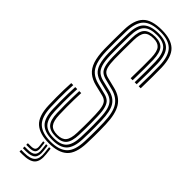

<svg xmlns="http://www.w3.org/2000/svg" viewBox="-312 -820 976 976"><g transform="rotate(45 175.5 -332.5)"><path d="M176.9 7Q110 7 75.9 -23.1Q41.8 -53.3 39.3 -129.8Q38.4 -156.5 38.2 -184.1Q38 -211.7 38.7 -238.6Q39.4 -265.5 40.9 -289.9H55.4Q54 -264.8 53.2 -240Q52.5 -215.1 52.7 -188.2Q52.8 -161.3 53.8 -130.2Q56.1 -61 85.9 -33Q115.6 -5.1 176.9 -5.1Q237.9 -5.1 267.1 -33.5Q296.4 -62 298.5 -130.2Q299.4 -153.9 299.7 -173.2Q300 -192.6 299.9 -213.9Q299.8 -235.2 298.9 -264.5Q297 -335.7 275.2 -368.7Q253.5 -401.7 208.5 -412.9L151.9 -427.3Q133.3 -432 121.2 -441.4Q109.1 -450.9 102.9 -472.2Q96.6 -493.5 95.7 -533.2Q95.1 -558.5 95.5 -596.6Q95.9 -634.7 96.3 -669.8Q97.1 -720 116 -739.4Q134.9 -758.7 176.3 -758.7Q215.7 -758.7 233 -738.4Q250.3 -718.2 252 -668.8Q252.8 -645.3 252.5 -604.7Q252.3 -564.1 251.3 -520.9H236.8Q237.8 -565.1 238 -605.2Q238.3 -645.2 237.6 -668.1Q236.2 -713.1 221.8 -729.9Q207.5 -746.6 176.3 -746.6Q140.4 -746.6 125.9 -729.3Q111.5 -711.9 110.7 -668.9Q110.4 -628.6 109.9 -594.2Q109.5 -559.8 110.2 -533.6Q111.1 -498.2 115.7 -479.6Q120.3 -460.9 130 -452.8Q139.7 -444.6 155.4 -440.8L211.9 -426.8Q263.5 -414.2 287.3 -376.5Q311.2 -338.8 313.4 -265.2Q314.1 -241.6 314.3 -221.8Q314.5 -202.1 314.3 -180.5Q314.1 -159 313 -129.6Q310.3 -54.3 277.2 -23.6Q244.1 7 176.9 7ZM176.9 -17.1Q123.1 -17.1 96.8 -42.2Q70.4 -67.2 68.3 -130.7Q67.4 -158.7 67.3 -186.3Q67.2 -214 67.8 -240.3Q68.4 -266.6 69.6 -289.9H84Q82.9 -267 82.2 -243.1Q81.5 -219.3 81.7 -191.9Q81.8 -164.6 82.8 -130.8Q84.7 -75.1 106.7 -52.2Q128.7 -29.2 176.9 -29.2Q225 -29.2 246.3 -52.7Q267.6 -76.2 269.5 -131Q270.5 -156.2 270.7 -175.5Q271 -194.7 270.9 -215Q270.8 -235.3 269.9 -263.4Q268.9 -305.1 261.4 -329.6Q253.8 -354.2 239.1 -366.6Q224.4 -379.1 201.8 -384.6L144.6 -398.8Q118.3 -405.3 101.5 -419.3Q84.7 -433.3 76.3 -460.3Q67.9 -487.4 66.7 -532.4Q66.4 -549.7 66.3 -574.6Q66.3 -599.5 66.6 -625.3Q67 -651.1 67.3 -670.5Q68.4 -733.9 95 -758.4Q121.7 -782.9 176.3 -782.9Q230.4 -782.9 254.7 -757Q279 -731.1 281 -669.8Q281.8 -646.6 281.5 -605.2Q281.3 -563.8 280.2 -520.9H265.8Q266.8 -561.6 267.1 -603.4Q267.3 -645.1 266.5 -669.4Q264.6 -724.6 243.9 -747.7Q223.3 -770.8 176.3 -770.8Q127.7 -770.8 105.3 -748.8Q82.8 -726.7 81.8 -670.2Q81.4 -637.9 80.9 -599.1Q80.5 -560.3 81.2 -532.8Q82.2 -490.6 89.4 -466.3Q96.6 -442 111.1 -430.2Q125.6 -418.4 148.1 -412.8L205.1 -398.8Q246 -388.9 264.3 -359Q282.6 -329 284.4 -264.1Q285.1 -239.7 285.3 -219.6Q285.5 -199.5 285.2 -178.7Q285 -157.9 284 -130.7Q282 -70.1 257.3 -43.6Q232.6 -17.1 176.9 -17.1ZM176.9 -41.3Q135.8 -41.3 117.4 -61.5Q98.9 -81.7 97.3 -131.7Q96.4 -161.9 96.3 -188.5Q96.2 -215 96.8 -239.9Q97.3 -264.8 98.4 -289.9H112.6Q111.6 -262.4 111 -238.2Q110.4 -213.9 110.6 -188.5Q110.8 -163.1 111.8 -132.1Q113.1 -89.8 127.5 -71.6Q141.9 -53.4 176.9 -53.4Q210.2 -53.4 224.7 -71.3Q239.2 -89.1 240.6 -132.5Q241.5 -159 241.7 -177.9Q242 -196.8 241.9 -216.1Q241.8 -235.3 240.9 -262.6Q240 -298.8 234.8 -317.8Q229.6 -336.7 219.9 -344.9Q210.1 -353.1 194.9 -356.6L137.3 -370.6Q104.3 -378.7 82.6 -396.8Q60.9 -414.9 49.9 -447.4Q39 -480 37.7 -531.4Q36.9 -561.6 37.4 -599.2Q37.9 -636.9 38.5 -671.6Q40 -741.8 71 -774.4Q101.9 -807 176.3 -807Q242.6 -807 275 -776.5Q307.5 -746.1 310 -670.8Q310.6 -648.6 310.4 -605.7Q310.3 -562.7 309.2 -520.9H294.7Q295.9 -563.7 296.1 -605.4Q296.3 -647 295.5 -670.2Q293.4 -738.6 264.9 -766.8Q236.4 -794.9 176.3 -794.9Q111.2 -794.9 82.8 -766.4Q54.4 -737.9 53 -670.9Q52.4 -632.1 51.9 -597.4Q51.5 -562.8 52.2 -531.8Q53.5 -483.7 63.2 -454Q72.8 -424.3 92.1 -408.2Q111.4 -392.1 141.1 -384.7L198.4 -370.5Q216.8 -366.2 229 -356.3Q241.3 -346.4 247.8 -324.8Q254.4 -303.1 255.4 -263Q256.1 -237 256.3 -217.7Q256.5 -198.4 256.2 -178.9Q256 -159.4 255 -132Q253.3 -82.8 235.5 -62Q217.6 -41.3 176.9 -41.3ZM191.5 20H202.4L206.4 55.4Q211.8 101.9 192.3 122Q172.8 142.1 122.6 142.1H101V130H122.6Q166.4 130 183.3 112.6Q200.2 95.3 195.5 55.4ZM149.3 20H159.4L163.4 51.3Q166.5 74.1 157.1 83.9Q147.7 93.8 122.6 93.8H101V82.1H122.6Q141 82.1 147.9 75Q154.8 67.8 152.9 51.3ZM170 20H180.9L184.9 53.4Q189.3 88 174.8 103Q160.3 117.9 122.6 117.9H101V105.9H122.6Q153.6 105.9 165.5 93.6Q177.4 81.4 174 53.4Z"/></g></svg>

Font: Big Shoulders Inline Display SC Thin
Style: Regular
Weight: 100
Designer: Patric King
Foundry: XO Type Co
Version: Version 2.002